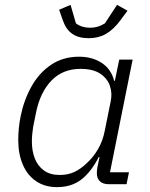

<svg xmlns="http://www.w3.org/2000/svg" viewBox="-20 -757 617 789"><path d="M500 0H428Q403 0 390.5 -12Q378 -24 378 -45Q378 -51 378.5 -56.5Q379 -62 380 -68L389 -112H386Q355 -51 314.5 -19.5Q274 12 214 12Q165 12 129 -12Q93 -36 74 -80Q55 -124 55 -181Q55 -206 57.5 -231Q60 -256 65 -280Q78 -345 109 -401Q140 -457 189.5 -490.5Q239 -524 305 -524Q359 -524 398 -498.5Q437 -473 449 -425H452L470 -512H525L432 -49H510ZM225 -38Q260 -38 286 -50.5Q312 -63 335 -85Q363 -110 383 -144.5Q403 -179 411 -222L435 -341Q442 -374 431.5 -404.5Q421 -435 391.5 -454.5Q362 -474 311 -474Q238 -474 191.5 -426Q145 -378 128 -294L116 -234Q114 -220 112.5 -205.5Q111 -191 111 -175Q111 -137 123 -106Q135 -75 160.5 -56.5Q186 -38 225 -38ZM345 -600Q303 -600 277 -618Q251 -636 238 -674L223 -717L270 -737L292 -661Q304 -652 318.5 -647.5Q333 -643 350 -643Q367 -643 382 -647.5Q397 -652 411 -661L461 -737L504 -713L475 -674Q447 -636 416 -618Q385 -600 345 -600Z"/></svg>

Font: IBM Plex Sans Light
Style: Italic
Weight: 300
Italic angle: -11.31°
Designer: Mike Abbink, Paul van der Laan, Pieter van Rosmalen
Foundry: Bold Monday
Version: Version 3.201